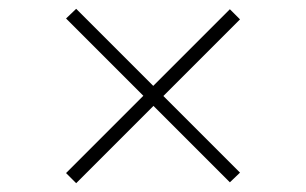

<svg xmlns="http://www.w3.org/2000/svg" viewBox="-20 -583 694 436"><path d="M502 -169 130 -541 153 -563 525 -191ZM153 -167 130 -190 502 -562 525 -539Z"/></svg>

Font: Savate ExtraLight
Style: Regular
Weight: 200
Designer: Max Esnée
Foundry: Plomb Type
Version: Version 2.000